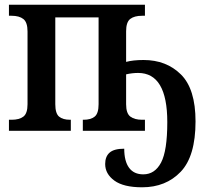

<svg xmlns="http://www.w3.org/2000/svg" viewBox="-20 -556 877 816"><path d="M427 141Q427 109 446 92.5Q465 76 508 76Q508 129 528.5 157Q549 185 589 185Q638 185 664.5 135Q691 85 691 -37Q691 -246 567 -246Q542 -246 516 -240V-113Q516 -74 534 -60.5Q552 -47 584 -47H596V0H332V-47H335Q366 -47 382.5 -60.5Q399 -74 399 -113V-482H215V-113Q215 -74 231 -60.5Q247 -47 278 -47H281V0H18V-47H29Q62 -47 79.5 -60.5Q97 -74 97 -113V-422Q97 -461 79.5 -475Q62 -489 29 -489H18V-536H596V-489H584Q551 -489 533.5 -475.5Q516 -462 516 -423V-293Q546 -301 590 -301Q687 -301 749 -239.5Q811 -178 811 -40Q811 108 748 174Q685 240 584 240Q505 240 466 211.5Q427 183 427 141Z"/></svg>

Font: Noto Serif NarrowSemiBold
Style: Regular
Weight: 600
Width: 4
Designer: Monotype Design Team
Foundry: Monotype Imaging Inc.
Version: Version 1.001